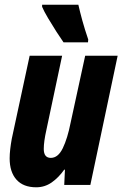

<svg xmlns="http://www.w3.org/2000/svg" viewBox="-20 -786 520 816"><path d="M134 10Q79 10 50 -22.5Q21 -55 21 -113Q21 -131 23.5 -152.5Q26 -174 30 -196L106 -549H244L177 -233Q166 -184 166 -153Q166 -115 196 -115Q227 -115 247 -156.5Q267 -198 280 -264L342 -549H480L364 0H253L256 -65H253Q229 -31 199.5 -10.5Q170 10 134 10ZM250 -606Q238 -623 220 -651Q202 -679 184.5 -708.5Q167 -738 159 -757V-766H313Q320 -735 330 -698.5Q340 -662 355 -618L354 -606Z"/></svg>

Font: Noto Sans ExtraCondensed ExtraBold
Style: Italic
Weight: 800
Width: 2
Italic angle: -12°
Designer: Monotype Design Team
Foundry: Monotype Imaging Inc.
Version: Version 2.013; ttfautohint (v1.8.4.7-5d5b)